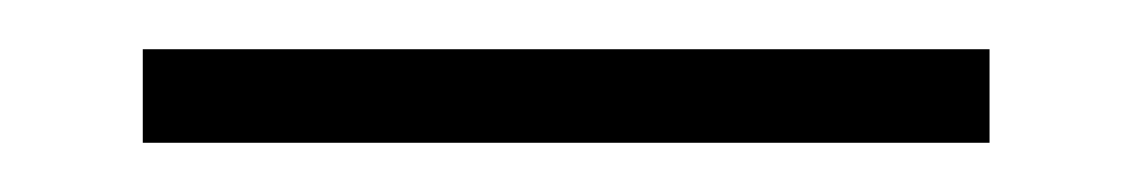

<svg xmlns="http://www.w3.org/2000/svg" viewBox="-20 3 459 78"><path d="M382 23V61H38V23Z"/></svg>

Font: Pathway Extreme SemiCondensed Medium
Style: Regular
Weight: 500
Width: 4
Version: Version 1.001;gftools[0.9.26]